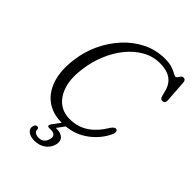

<svg xmlns="http://www.w3.org/2000/svg" viewBox="-258 -842 1182 1182"><g transform="rotate(45 332.5 -251.0)"><path d="M568.5 -194.5Q576 -190.5 576.2 -178.5Q576.5 -166.5 568 -150.5Q530.5 -77 461.2 -31.2Q392 14.5 299 14.5Q221.5 14.5 167.5 -24.8Q113.5 -64 89.8 -137.2Q66 -210.5 79.5 -311.5Q89 -390 122.5 -462.2Q156 -534.5 208.2 -591.5Q260.5 -648.5 327.5 -681.5Q394.5 -714.5 471.5 -714.5Q510 -714.5 534.8 -706Q559.5 -697.5 573.5 -689.2Q587.5 -681 594.5 -681Q601.5 -681 606.5 -689Q611.5 -697 617.5 -705Q623.5 -713 634 -713Q653 -713 654.5 -688.5L664.5 -542Q665 -531.5 658.8 -524.8Q652.5 -518 643 -518Q627 -518 621.5 -538.5L611.5 -576.5Q586.5 -673 469 -673Q408 -673 355.5 -643.2Q303 -613.5 261.5 -562.5Q220 -511.5 193.2 -446.5Q166.5 -381.5 157 -311.5Q144.5 -225.5 162.2 -164Q180 -102.5 220.5 -69.2Q261 -36 318 -36Q387 -36 439.8 -71Q492.5 -106 534 -175.5Q552.5 -202 568.5 -194.5ZM317 -8.5H349.5L297 62.5Q300.5 62.5 304 62.5Q342.5 62.5 360.5 81.5Q378.5 100.5 369.5 134.5Q360 169.5 330 190.8Q300 212 259 212Q223.5 212 203.2 195.8Q183 179.5 189.5 155Q194.5 136 209 136Q221.5 136 223 148.5Q222.5 166 235 173.2Q247.5 180.5 264.5 180.5Q309 180.5 320.5 135Q326 115.5 317.2 103.8Q308.5 92 286 92H267.5Q256 92 255 84.2Q254 76.5 261.5 66.5Z"/></g></svg>

Font: Fraunces 72pt SuperSoft Light
Style: Italic
Weight: 300
Italic angle: -16°
Version: Version 1.000;[b76b70a41]